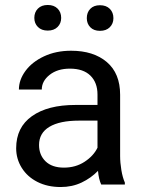

<svg xmlns="http://www.w3.org/2000/svg" viewBox="-20 -742 568 772"><path d="M172 -722Q197 -722 211.5 -707.5Q226 -693 226 -670Q226 -648 211.5 -633.5Q197 -619 172 -619Q147 -619 132.5 -633.5Q118 -648 118 -670Q118 -693 132.5 -707.5Q147 -722 172 -722ZM382 -721Q407 -721 421.5 -706.5Q436 -692 436 -669Q436 -647 421.5 -632.5Q407 -618 382 -618Q357 -618 343 -632.5Q329 -647 329 -669Q329 -692 343 -706.5Q357 -721 382 -721ZM261 -466Q211 -466 179.5 -441Q148 -416 148 -382H56Q56 -421 82.5 -457Q109 -493 157 -515.5Q205 -538 266 -538Q356 -538 409.5 -492.5Q463 -447 463 -361V-115Q463 -88 468 -58Q473 -28 482 -8V0H387Q377 -21 374 -55Q346 -26 308 -8Q270 10 224 10Q171 10 130.5 -10.5Q90 -31 67.5 -67Q45 -103 45 -146Q45 -230 108.5 -275Q172 -320 283 -320H372V-362Q372 -410 343.5 -438Q315 -466 261 -466ZM372 -148V-257H298Q220 -257 178.5 -232Q137 -207 137 -159Q137 -119 163 -93.5Q189 -68 237 -68Q284 -68 320 -91.5Q356 -115 372 -148Z"/></svg>

Font: Freesentation 5 Medium
Style: Regular
Weight: 500
Designer: glyphs from Roboto by Christian Robertson / Hangul glyphs from Noto Sans CJK(Source Han Sans) by Jang Soo-young and Kang
Foundry: PT&
Version: Version 2.001